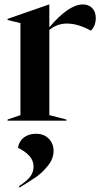

<svg xmlns="http://www.w3.org/2000/svg" viewBox="-20 -543 459 864"><path d="M14 -5 72 -25V-439L14 -453V-458L201 -523H202V-420Q289 -523 353 -523Q379 -523 395 -506.5Q411 -490 411 -462Q411 -427 389 -405Q331 -437 281 -437Q236 -437 202 -408V-25L279 -5V0H14ZM131 207Q131 180 113 159.5Q95 139 61 122Q65 94 86.5 76.5Q108 59 142 59Q178 59 199.5 81Q221 103 221 136Q221 172 195 203.5Q169 235 144.5 252Q120 269 68 301L65 295Q98 274 114.5 253.5Q131 233 131 207Z"/></svg>

Font: Nyght Serif Medium
Style: Regular
Weight: 500
Designer: Maksym Kobuzan
Version: Version 0.410